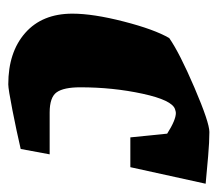

<svg xmlns="http://www.w3.org/2000/svg" viewBox="-51 -466 526 464"><g transform="rotate(90 212.0 -234.0)"><path d="M191 -165Q191 -125 203 -108Q215 -91 252 -91H353L340 -21Q297 -11 246 -1Q195 9 184 9Q106 9 59.5 -32Q13 -73 13 -146Q13 -196 32 -270Q51 -344 72 -380Q108 -405 192 -441Q276 -477 299 -477Q323 -477 357.5 -474Q392 -471 424 -468L384 -286H312L303 -375Q270 -396 253 -396Q250 -396 244 -394Q222 -387 206.5 -315.5Q191 -244 191 -165Z"/></g></svg>

Font: Grenze Black
Style: Italic
Weight: 900
Italic angle: -10°
Designer: Renata Polastri
Foundry: Omnibus-Type
Version: Version 1.002; ttfautohint (v1.8)